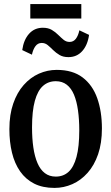

<svg xmlns="http://www.w3.org/2000/svg" viewBox="-20 -910 546 941"><path d="M26 -277Q26 -348 44.8 -402.2Q63.5 -456.5 96.2 -493.5Q129 -530.5 170.8 -549Q212.5 -567.5 258 -567.5Q336 -567.5 384.8 -530.5Q433.5 -493.5 456.5 -428.8Q479.5 -364 479.5 -280.5Q479.5 -208.5 460.8 -154Q442 -99.5 409.2 -62.8Q376.5 -26 334.5 -7.5Q292.5 11 247 11Q189 11 147.2 -10.2Q105.5 -31.5 78.5 -70.2Q51.5 -109 38.8 -161.5Q26 -214 26 -277ZM253.5 -44.5Q290.5 -44.5 316 -67.8Q341.5 -91 355 -141.2Q368.5 -191.5 368.5 -271Q368.5 -325 362.2 -369.2Q356 -413.5 342.8 -445.5Q329.5 -477.5 307.2 -494.8Q285 -512 253.5 -512Q216.5 -512 190.5 -488.8Q164.5 -465.5 150.8 -415.8Q137 -366 137 -285.5Q137 -231 143.5 -186.8Q150 -142.5 163.8 -110.5Q177.5 -78.5 199.8 -61.5Q222 -44.5 253.5 -44.5ZM89 -664.5Q96 -715 122.5 -744.5Q149 -774 190 -774Q216 -774 233.8 -763.5Q251.5 -753 265.2 -739.2Q279 -725.5 291.8 -715Q304.5 -704.5 321 -704.5Q340 -704.5 351.8 -720Q363.5 -735.5 369 -761.5L416.5 -739Q409.5 -689 383 -659.5Q356.5 -630 315.5 -630Q289.5 -630 271.8 -640.5Q254 -651 240.2 -664.8Q226.5 -678.5 213.8 -689Q201 -699.5 184.5 -699.5Q165.5 -699.5 153.8 -683.8Q142 -668 136.5 -642ZM378.5 -890V-819H128.5V-890Z"/></svg>

Font: Merriweather 24pt SemiCondensed
Style: Regular
Weight: 400
Width: 4
Designer: Eben Sorkin
Foundry: Eben Sorkin
Version: Version 2.100